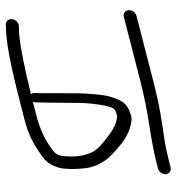

<svg xmlns="http://www.w3.org/2000/svg" viewBox="-85 -716 827 832"><g transform="rotate(-5 328.5 -300.0)"><path d="M626.1 36.5 621.7 10.5C615.5 -26.8 611.7 -59.1 610.1 -86.2C605.2 -170.5 601.9 -235.1 583.1 -347.5L536 -630.5C533.5 -645.5 519 -658 503.9 -658C488.9 -658 478.5 -645.5 481 -630.5L528.1 -347.5C538.6 -284.6 546.2 -215.1 551 -139C554.1 -90.7 560.5 -27.3 566.8 10.5L571.1 36.5C573.6 51.5 588.1 64 603.2 64C618.2 64 628.6 51.5 626.1 36.5ZM67.3 -295.2 67.6 -295.1 124.1 -289 124.4 -289C135.4 -288.3 184.7 -283.6 268.3 -275.1C329.2 -266.6 373.6 -254.7 399.5 -241.2C403.2 -238.7 407.7 -233.9 410.5 -224.1C417.3 -200.6 414.7 -202.5 409.3 -184.2C402.4 -160.6 375.3 -124.7 327.2 -80C303.1 -58.3 269.3 -47 224.2 -47C200.6 -47 190.2 -49.7 171.1 -51.9C147.8 -55.1 132.5 -65.6 121.4 -85.6C117 -93.5 113.5 -99.7 108 -109.1C88.9 -145.4 74.6 -188.3 66.6 -236.5L59.5 -279.5C58.4 -285.9 57.3 -292.7 56.2 -299C59.7 -297.2 63.5 -295.8 67.3 -295.2ZM39 -414.2C25 -518 20.2 -586.3 23.8 -617.3L24.8 -630L24.8 -630.4C24.8 -647.9 11 -661.1 -3.2 -663.4C-16.1 -665.4 -29 -658.5 -31.5 -643.5L-31.7 -642.5L-31.7 -630C-39.6 -542.7 -12.1 -378.7 6.2 -268.8L13.1 -227.4C24.1 -161.8 38.5 -123.2 75.3 -60.8C80.8 -51.5 86.5 -43.5 92.8 -36.7C107 -21.2 139 -2.7 163.4 1.1C197.2 6.3 199.5 8 251.1 8C283.1 8 312.1 0.4 341 -15.5C360.6 -24.5 387.7 -47.7 423.2 -84.9C450.3 -113.4 467.7 -145.5 475.1 -181C477.4 -192.1 474.6 -206.1 468.9 -224.7C462.6 -245.4 449.2 -262.5 429.2 -273.6C388.5 -296.1 367.9 -300.5 312 -310.3C280.7 -315.8 235.7 -320.8 176.3 -325.5C117.4 -330.2 84.6 -333.5 76.9 -334.8C67.5 -336.5 58.3 -337 50.9 -332.4C46.8 -359.1 42.9 -385.6 39 -414.2Z"/></g></svg>

Font: MewTooHand
Style: BdLta
Weight: 400
Designer: Mew Too, Robert Jablonski
Version: Version 0.77